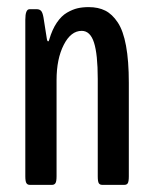

<svg xmlns="http://www.w3.org/2000/svg" viewBox="-20 -517 425 537"><path d="M63 0Q57.1 0 54 -4.6Q50.8 -9.3 50.8 -23.9V-461.9Q50.8 -491.2 62.5 -491.2H83.5Q90.3 -491.2 94.7 -486.8Q99.1 -482.4 101.6 -468.3L111.3 -406.7Q112.3 -401.4 114.7 -401.4Q116.7 -401.4 117.7 -406.2Q126 -434.6 138.9 -453.6Q151.9 -472.7 167.5 -481.7Q183.1 -490.7 197 -493.9Q210.9 -497.1 228 -497.1Q254.9 -497.1 274.4 -487.3Q293.9 -477.5 309.3 -454.3Q324.7 -431.2 332.5 -388.9Q340.3 -346.7 340.3 -285.6V-23.9Q340.3 -9.3 337.4 -4.6Q334.5 0 328.1 0H265.6Q259.3 0 256.3 -4.6Q253.4 -9.3 253.4 -23.9V-296.4Q253.4 -365.2 242.9 -397.9Q232.4 -430.7 208.5 -430.7Q178.2 -430.7 158.2 -391.4Q138.2 -352.1 138.2 -293V-23.9Q138.2 -9.3 135 -4.6Q131.8 0 126 0Z"/></svg>

Font: BenchNine
Style: Bold
Weight: 700
Version: Version 1 ; ttfautohint (v0.92.18-e454-dirty) -l 8 -r 50 -G 